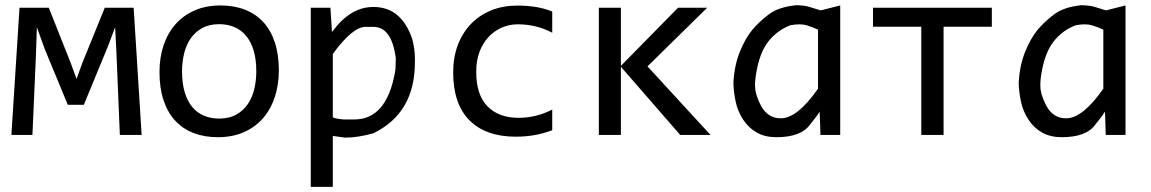

<svg xmlns="http://www.w3.org/2000/svg" viewBox="-20 -520 4438 740"><path d="M525.9 0H441.9L429.2 -306.2L423.8 -415L395 -338.9L303.2 -116.2H241.2L152.8 -330.1L122.1 -415L118.2 -299.8L105 0H23.9L55.2 -490.2H168L252 -278.8L274.9 -215.8L297.9 -278.8L383.8 -490.2H495.1Z M1054.7 -249Q1054.7 -191.9 1038.6 -144.3Q1022.5 -96.7 992.2 -62.7Q961.9 -28.8 918.5 -10Q875 8.8 819.8 8.8Q767.1 8.8 725.3 -7.6Q683.6 -23.9 654.5 -55.7Q625.5 -87.4 610.1 -134.3Q594.7 -181.2 594.7 -242.2Q594.7 -299.3 610.8 -346.4Q627 -393.6 657.2 -427.5Q687.5 -461.4 731 -480.2Q774.4 -499 829.6 -499Q882.3 -499 924.1 -482.7Q965.8 -466.3 994.9 -434.8Q1023.9 -403.3 1039.3 -356.4Q1054.7 -309.6 1054.7 -249ZM967.8 -245.1Q967.8 -290.5 957.8 -324.5Q947.8 -358.4 929.2 -381.1Q910.6 -403.8 884 -415.3Q857.4 -426.8 824.7 -426.8Q786.6 -426.8 759.5 -411.9Q732.4 -397 715.1 -372.1Q697.8 -347.2 689.7 -314.2Q681.6 -281.2 681.6 -245.1Q681.6 -199.7 691.7 -165.5Q701.7 -131.3 720.2 -108.6Q738.8 -85.9 765.1 -74.5Q791.5 -63 824.7 -63Q862.8 -63 889.9 -77.9Q917 -92.8 934.3 -117.7Q951.7 -142.6 959.7 -175.5Q967.8 -208.5 967.8 -245.1Z M1262.7 3.9V200.2H1177.7V-490.2H1253.4L1258.8 -408.2L1259.3 -397L1262.2 -399.9Q1331.1 -493.2 1418.9 -493.2Q1527.3 -493.2 1568.8 -369.6Q1579.1 -330.1 1579.1 -296.4V-279.8Q1579.1 -84 1418.9 -6.3Q1358.9 10.3 1312 10.3H1308.6Q1272.9 5.4 1262.7 3.9ZM1262.7 -312V-67.9Q1272.5 -62 1305.7 -59.6H1345.7Q1469.2 -59.6 1502 -239.7Q1505.4 -254.4 1505.4 -293V-296.4Q1489.7 -416.5 1418.9 -416.5H1388.7Q1338.9 -416.5 1262.7 -312Z M2108.4 -18.1Q2075.2 -5.4 2040.3 0.7Q2005.4 6.8 1968.3 6.8Q1852.1 6.8 1789.3 -56.4Q1726.6 -119.6 1726.6 -240.7Q1726.6 -299.3 1744.6 -346.7Q1762.7 -394 1795.4 -428Q1828.1 -461.9 1873.5 -480.2Q1918.9 -498.5 1973.6 -498.5Q2011.7 -498.5 2044.9 -493.2Q2078.1 -487.8 2108.4 -475.6V-394Q2076.7 -410.6 2043.7 -418.5Q2010.7 -426.3 1975.6 -426.3Q1942.9 -426.3 1913.8 -413.6Q1884.8 -400.9 1862.8 -377.4Q1840.8 -354 1828.1 -320.3Q1815.4 -286.6 1815.4 -243.7Q1815.4 -154.8 1858.6 -110.4Q1901.9 -65.9 1978.5 -65.9Q2013.2 -65.9 2045.7 -74Q2078.1 -82 2108.4 -97.7Z M2718.3 0H2601.6L2373 -262.7V0H2288.1V-490.2H2373V-266.1L2593.3 -490.2H2705.6L2475.6 -264.2Z M2893.6 -232.9Q2886.2 -187.5 2893.8 -160.6Q2901.4 -133.8 2913.8 -111.1Q2926.3 -88.4 2945.1 -76.2Q2963.9 -64 2989.3 -64Q3021.5 -64 3057.4 -92.8Q3093.3 -121.6 3132.8 -178.2V-405.8Q3113.3 -415 3089.4 -422.4Q3065.4 -429.7 3026.9 -422.9Q2975.1 -403.3 2940.9 -359.6Q2906.7 -315.9 2893.6 -232.9ZM3138.7 -89.8Q3128.9 -72.3 3102.5 -40.5Q3067.9 8.8 2972.2 8.8Q2929.2 8.8 2897.5 -8.8Q2865.7 -26.4 2844.5 -58.6Q2823.2 -90.8 2815.4 -128.2Q2807.6 -165.5 2806.6 -201.2Q2810.5 -270 2832 -321.8Q2853.5 -373.5 2878.7 -404.1Q2903.8 -434.6 2942.1 -463.9Q2980.5 -493.2 3048.8 -500Q3081.5 -499 3098.6 -493.7Q3115.7 -488.3 3143.1 -480L3218.3 -499V0H3142.1L3140.1 -65.9Z M3802.7 -417H3616.7V0H3530.8V-417H3344.7V-490.2H3802.7Z M3993.2 -232.9Q3985.8 -187.5 3993.4 -160.6Q4001 -133.8 4013.4 -111.1Q4025.9 -88.4 4044.7 -76.2Q4063.5 -64 4088.9 -64Q4121.1 -64 4157 -92.8Q4192.9 -121.6 4232.4 -178.2V-405.8Q4212.9 -415 4189 -422.4Q4165 -429.7 4126.5 -422.9Q4074.7 -403.3 4040.5 -359.6Q4006.3 -315.9 3993.2 -232.9ZM4238.3 -89.8Q4228.5 -72.3 4202.1 -40.5Q4167.5 8.8 4071.8 8.8Q4028.8 8.8 3997.1 -8.8Q3965.3 -26.4 3944.1 -58.6Q3922.9 -90.8 3915 -128.2Q3907.2 -165.5 3906.2 -201.2Q3910.2 -270 3931.6 -321.8Q3953.1 -373.5 3978.3 -404.1Q4003.4 -434.6 4041.7 -463.9Q4080.1 -493.2 4148.4 -500Q4181.2 -499 4198.2 -493.7Q4215.3 -488.3 4242.7 -480L4317.9 -499V0H4241.7L4239.7 -65.9Z"/></svg>

Font: Code New Roman
Style: Regular
Weight: 400
Monospace: yes
Designer: Sam Radian
Foundry: Code New Roman
Version: Version 2.00 November 29, 2014